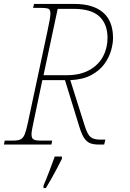

<svg xmlns="http://www.w3.org/2000/svg" viewBox="-33 -734 662 975"><path d="M-13 0 -9 -20H33Q58 -20 71 -26Q84 -32 92 -51Q100 -70 108 -108L208 -576Q215 -608 219 -631Q223 -654 223 -665Q223 -684 214 -689Q205 -694 170 -694H135L140 -714H345Q440 -714 490.5 -670.5Q541 -627 541 -541Q541 -513 531 -477.5Q521 -442 497 -409Q473 -376 431 -353Q389 -330 324 -327L397 -96Q411 -51 427 -38Q443 -25 476 -25H502L496 0H468Q443 0 425.5 -6.5Q408 -13 395 -32Q382 -51 370 -90L297 -327H182L136 -108Q132 -89 129.5 -75Q127 -61 127 -51Q127 -32 137.5 -26Q148 -20 173 -20H232L228 0ZM304 -352Q374 -352 420.5 -378Q467 -404 490 -447Q513 -490 513 -541Q513 -612 471.5 -650.5Q430 -689 341 -689H260L188 -352ZM188 208Q202 176 217 136.5Q232 97 245 61H281L282 71Q272 92 257 120Q242 148 227 175Q212 202 200 221H188Z"/></svg>

Font: Noto Serif Thin
Style: Italic
Weight: 100
Italic angle: -12°
Designer: Monotype Design Team
Foundry: Monotype Imaging Inc.
Version: Version 2.014; ttfautohint (v1.8.4.7-5d5b)